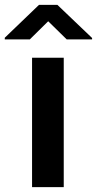

<svg xmlns="http://www.w3.org/2000/svg" viewBox="-63 -764 396 784"><path d="M197.3 -528.3V0H67.9V-528.3ZM171.4 -744.1 313 -608.9V-603H209.5L133.8 -677.2L58.6 -603H-43.5V-609.9L96.2 -744.1Z"/></svg>

Font: Vazirmatn UI FD SemiBold
Style: Regular
Weight: 600
Designer: Saber Rastikerdar
Foundry: Saber Rastikerdar
Version: Version 33.003